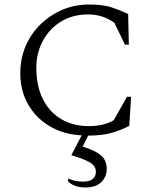

<svg xmlns="http://www.w3.org/2000/svg" viewBox="-20 -591 693 851"><path d="M359 240Q334 240 314 233Q294 226 282 213V201H285Q312 214 348 214Q378 214 391.5 202Q405 190 405 171Q405 145 379.5 129.5Q354 114 296 97L342 9Q262 5 200.5 -31.5Q139 -68 104.5 -128.5Q70 -189 70 -266Q70 -332 94 -387.5Q118 -443 160.5 -484Q203 -525 257.5 -548Q312 -571 374 -571Q437 -571 474.5 -558.5Q512 -546 548 -529L551 -393H534L487 -490Q458 -510 430 -518.5Q402 -527 370 -527Q302 -527 250.5 -495.5Q199 -464 170 -410Q141 -356 141 -291Q141 -210 170 -152Q199 -94 251.5 -63Q304 -32 373 -32Q440 -32 484 -58L543 -162H561L553 -33Q516 -14 474 -2Q432 10 371 10L346 59Q398 74 425.5 96Q453 118 453 157Q453 193 428.5 216.5Q404 240 359 240Z"/></svg>

Font: Spectral SC Light
Style: Regular
Weight: 300
Designer: Jean-Baptiste Levee
Foundry: Production Type
Version: Version 2.001